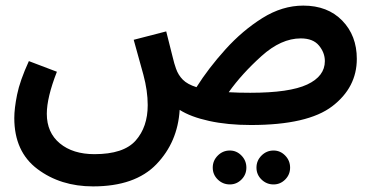

<svg xmlns="http://www.w3.org/2000/svg" viewBox="-20 -433 1332 685"><path d="M875 13Q1078 13 1165.5 -54Q1253 -121 1253 -223Q1253 -306 1201 -359.5Q1149 -413 1062 -413Q987 -413 916 -368.5Q845 -324 784.5 -257Q724 -190 681 -122Q649 -132 632.5 -148.5Q616 -165 608 -188Q602 -204 595 -233.5Q588 -263 573 -321L457 -291Q476 -224 491.5 -166.5Q507 -109 507 -58Q507 20 464 68.5Q421 117 317 117Q240 117 193.5 78.5Q147 40 147 -27Q147 -85 183 -177L83 -215Q51 -145 41 -95.5Q31 -46 31 -12Q31 108 113.5 170Q196 232 312 232Q462 232 538 153Q614 74 621 -41Q660 -16 726 -1.5Q792 13 875 13ZM1053 -296Q1097 -296 1118 -270.5Q1139 -245 1139 -215Q1139 -161 1076 -131.5Q1013 -102 873 -102Q830 -102 796 -104Q843 -170 913 -233Q983 -296 1053 -296ZM956 225Q980 225 997.5 207.5Q1015 190 1015 165Q1015 140 997.5 122Q980 104 956 104Q931 104 913 122Q895 140 895 165Q895 190 913 207.5Q931 225 956 225ZM800 225Q824 225 841.5 207.5Q859 190 859 165Q859 140 841.5 122Q824 104 800 104Q775 104 757 122Q739 140 739 165Q739 190 757 207.5Q775 225 800 225Z"/></svg>

Font: Noto Sans Arabic UI SemiCondensed Semi
Style: Regular
Weight: 600
Width: 4
Designer: Nadine Chahine - Monotype Design Team
Foundry: Monotype Imaging Inc.
Version: Version 1.900